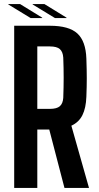

<svg xmlns="http://www.w3.org/2000/svg" viewBox="-20 -927 486 947"><path d="M50 0V-800H226Q320 -800 361.5 -762Q403 -724 406 -638Q408 -581 408 -540.5Q408 -500 406 -450Q404 -394 386.5 -359Q369 -324 332 -307L419 0H298L223 -288H164V0ZM164 -390H226Q260 -390 275 -403Q290 -416 292 -444Q294 -497 294 -544Q294 -591 292 -643Q290 -672 275 -685Q260 -698 226 -698H164ZM131 -838 21 -905V-907H79L188 -840V-838ZM141 -905V-907H199L308 -840V-838H251Z"/></svg>

Font: Big Shoulders Text
Style: Bold
Weight: 700
Designer: Patric King
Foundry: XO Type Co
Version: Version 1.000; ttfautohint (v1.8.2)